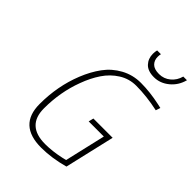

<svg xmlns="http://www.w3.org/2000/svg" viewBox="-260 -1048 1184 1184"><g transform="rotate(45 332.5 -456.0)"><path d="M430 -896Q430 -865 449.5 -845.5Q469 -826 511 -826Q553 -826 585 -852.5Q617 -879 628 -921H660Q645 -863 600.5 -826.5Q556 -790 502.5 -790Q449 -790 422.5 -818Q396 -846 396 -888Q396 -906 400 -921H433Q430 -909 430 -896ZM318 9Q121 9 121 -175Q121 -331 175 -466Q203 -536 242.5 -590Q282 -644 341.5 -676.5Q401 -709 471 -709Q550 -709 638 -690L665 -684L655 -654Q553 -676 463 -676Q402 -676 351 -644Q300 -612 265 -560Q230 -508 206 -442Q159 -317 159 -175Q159 -24 320 -24Q383 -24 456 -40L481 -46L543 -313H411L419 -346H587L511 -19Q409 9 318 9Z"/></g></svg>

Font: Titillium Web ExtraLight
Style: Italic
Weight: 275
Italic angle: -13°
Version: Version 1.002;PS 57.000;hotconv 1.0.70;makeotf.lib2.5.55311